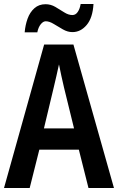

<svg xmlns="http://www.w3.org/2000/svg" viewBox="-20 -937 588 957"><path d="M421 0 373 -191H176L128 0H0L200 -715H346L548 0ZM299 -501Q292 -531 285.5 -560.5Q279 -590 274 -616Q269 -591 261 -557.5Q253 -524 248 -502L199 -297H349ZM103 -776Q106 -812 117.5 -844Q129 -876 151.5 -896Q174 -916 207 -916Q233 -916 256 -902.5Q279 -889 300 -875.5Q321 -862 341 -862Q357 -862 367.5 -877.5Q378 -893 382 -917H446Q442 -848 412 -812.5Q382 -777 341 -777Q317 -777 293.5 -790.5Q270 -804 248 -817.5Q226 -831 208 -831Q195 -831 183 -816Q171 -801 166 -776Z"/></svg>

Font: Noto Sans Kannada Condensed SemiBold
Style: Regular
Weight: 600
Width: 3
Designer: Jelle Bosma - Monotype Design Team
Foundry: Monotype Imaging Inc.
Version: Version 2.005; ttfautohint (v1.8.4.7-5d5b)